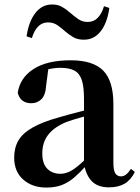

<svg xmlns="http://www.w3.org/2000/svg" viewBox="-20 -821 625 857"><path d="M186.6 16.2Q124.2 16.2 83.8 -19.4Q43.3 -54.9 43.3 -117.6Q43.3 -161.2 62 -193.6Q80.7 -226.1 125.1 -251.5Q169.6 -277 245.4 -297.9Q284.8 -309.4 334.4 -322Q384 -334.6 424 -344.4V-318.9Q384 -308.9 344 -297.6Q303.9 -286.4 277.1 -276.7Q223.3 -254.9 196.1 -220.6Q168.8 -186.4 168.8 -135.9Q168.8 -90.4 191.1 -67.9Q213.3 -45.3 250 -45.3Q266.3 -45.3 284.7 -52.6Q303.1 -59.9 327.4 -79.7Q351.8 -99.4 385.3 -135.5L400.8 -82.4H365.7Q336.6 -50.6 311.2 -28.7Q285.7 -6.8 256.4 4.7Q227 16.2 186.6 16.2ZM466.1 15.2Q414.6 15.2 387.9 -14.2Q361.2 -43.6 354.9 -94V-96.5V-381.4Q354.9 -434.7 344.8 -464.5Q334.7 -494.3 311.6 -506.3Q288.5 -518.3 250 -518.3Q224.4 -518.3 197.3 -512.2Q170.2 -506.1 133.8 -491.2L196.1 -516.3L185.9 -439.2Q183.3 -395.9 164.6 -378Q145.8 -360.2 120.3 -360.2Q71.1 -360.2 59.2 -406.5Q68.9 -473.5 129.4 -512.7Q189.9 -551.9 295.1 -551.9Q395.4 -551.9 440.7 -505.9Q486.1 -459.8 486.1 -356.2V-94.8Q486.1 -60.3 494.8 -47Q503.6 -33.8 519.7 -33.8Q531.3 -33.8 541.3 -40.9Q551.3 -48.1 564.7 -67.2L581.9 -53.4Q564 -17.5 536.2 -1.1Q508.4 15.2 466.1 15.2ZM98.6 -658.7Q108.1 -724.3 137.6 -762.6Q167.1 -801 212.6 -801Q238.9 -801 257.9 -789.8Q276.9 -778.6 292.6 -764.6Q311.1 -748.5 329.4 -735.7Q347.7 -723 371.8 -723Q397.8 -723 416 -741.3Q434.2 -759.6 444.2 -793.3L468.1 -785.5Q458.7 -718.5 429.2 -681.1Q399.7 -643.8 354.6 -643.8Q326.6 -643.8 308.1 -654.5Q289.6 -665.1 273.4 -678.9Q255.2 -695.2 237 -708.1Q218.7 -721 194.2 -721Q168.2 -721 150.4 -702.9Q132.6 -684.9 122.3 -651Z"/></svg>

Font: Source Han Serif JP VF
Style: Regular
Weight: 250
Designer: Ryoko NISHIZUKA 西塚涼子 (kana & ideographs); Frank Grießhammer (Latin, Greek & Cyrillic); Wenlong ZHANG 张文龙 (bopomofo); San
Foundry: Adobe
Version: Version 2.001;hotconv 1.1.0;makeotfexe 2.6.0